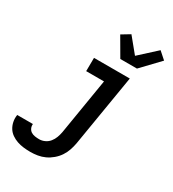

<svg xmlns="http://www.w3.org/2000/svg" viewBox="-303 -909 1137 1259"><g transform="rotate(30 265.5 -279.5)"><path d="M128 223Q102 223 76.5 220Q51 217 27.5 209Q4 201 -16 187Q-36 173 -48.5 153Q-61 133 -66 108Q-71 83 -67 57V56H52Q50 72 56.5 86.5Q63 101 75.5 109Q88 117 104.5 119.5Q121 122 137 122Q158 122 178.5 112.5Q199 103 213 85.5Q227 68 234.5 47.5Q242 27 246 6L316 -419H181L182 -520H453L363 23Q358 50 349 76.5Q340 103 324 127Q308 151 285 170.5Q262 190 236 202Q210 214 182.5 218.5Q155 223 128 223ZM335 -600 254 -739 317 -777 408 -666 535 -782 589 -734 461 -600Z"/></g></svg>

Font: Iosevka HT Extended
Style: Bold Italic
Weight: 700
Width: 7
Italic angle: -9°
Monospace: yes
Designer: Belleve Invis
Foundry: Belleve Invis
Version: Version 32.3.0; ttfautohint (v1.8.4)